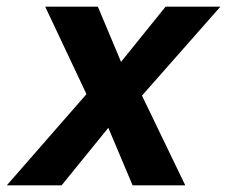

<svg xmlns="http://www.w3.org/2000/svg" viewBox="-45 -556 681 576"><path d="M352.8 0 269.4 -197.6 221.4 -258.8 90.6 -536H248.6L327.4 -348.2L373.2 -285.2L510.8 0ZM-24.6 0 224.2 -284.8 297 -193.6 139.8 0ZM372.2 -259.2 303 -351.6 451.8 -536H616.2Z"/></svg>

Font: Geist
Style: Italic
Weight: 400
Italic angle: -12°
Designer: Basement.studio, Andrés Briganti, Mateo Zaragoza
Foundry: Basement.studio, Vercel, Andrés Briganti, Guido Ferreyra, Mateo Zaragoza
Version: Version 1.500